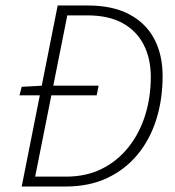

<svg xmlns="http://www.w3.org/2000/svg" viewBox="-20 -679 638 699"><path d="M51 -332 59 -363 133 -367H339L332 -332ZM59 0 190 -659H300Q390 -659 450.5 -627Q511 -595 541.5 -537.5Q572 -480 572 -402Q572 -317 549 -244Q526 -171 481 -116.5Q436 -62 370.5 -31Q305 0 219 0ZM108 -36H221Q294 -36 351 -64.5Q408 -93 448 -143.5Q488 -194 508.5 -259.5Q529 -325 529 -399Q529 -466 503 -516.5Q477 -567 426 -595Q375 -623 298 -623H225Z"/></svg>

Font: Source Sans 3 ExtraLight Light
Style: Italic
Weight: 300
Italic angle: -11°
Version: Version 3.052;hotconv 1.1.0;makeotfexe 2.6.0